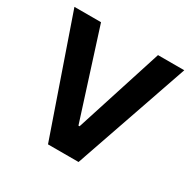

<svg xmlns="http://www.w3.org/2000/svg" viewBox="-156 -866 1030 1026"><g transform="rotate(30 359.0 -353.5)"><path d="M355.5 -168H362.3L535.2 -707H697.3L453.1 0H264.6L19.5 -707H183.6Z"/></g></svg>

Font: Pretendard Std
Style: Bold
Weight: 700
Designer: Base glyphs from Inter by Rasmus Andersson; Hangeul glyphs from Noto Sans CJK(Source Han Sans) by Jang Soo-young and Kan
Foundry: Kil Hyung-jin
Version: Version 1.309